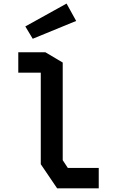

<svg xmlns="http://www.w3.org/2000/svg" viewBox="-20 -1030 640 1050"><path d="M80 -744H228.5L323 -688V-154L351 -111.5H520V0H292.5L203 -132V-632.5H80ZM344 -1010.5 118.5 -885.5 159 -818 396.5 -915.5Z"/></svg>

Font: Kode Mono
Style: Regular
Weight: 400
Monospace: yes
Designer: Isa Ozler
Foundry: Kadena LLC
Version: Version 1.000;gftools[0.9.28]